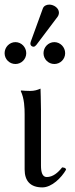

<svg xmlns="http://www.w3.org/2000/svg" viewBox="-25 -804 326 834"><path d="M189 -784C176 -784 165 -778 161 -767L109 -624C108 -621 107 -617 107 -614C107 -607 113 -601 121 -601C125 -601 130 -605 133 -609L225 -731C229 -736 231 -744 231 -749C231 -769 209 -784 189 -784ZM-5 -573C-5 -547 16 -526 42 -526C68 -526 89 -547 89 -573C89 -599 68 -621 42 -621C16 -621 -5 -599 -5 -573ZM164 -573C164 -547 185 -526 211 -526C237 -526 258 -547 258 -573C258 -599 237 -621 211 -621C185 -621 164 -599 164 -573ZM82 -307V-68C82 -19 106 10 159 10C200 10 242 -32 262 -67C260 -76 255 -75 245 -77C227 -54 205 -35 178 -35C159 -35 153 -56 153 -85V-327C153 -358 151 -419 151 -419C137 -413 124 -409 106 -409C95 -409 73 -410 67 -411L65 -409C81 -376 82 -334 82 -307Z"/></svg>

Font: Libertinus Serif Display
Style: Regular
Weight: 400
Designer: Philipp H. Poll
Foundry: Khaled Hosny
Version: Version 6.1